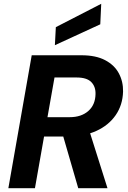

<svg xmlns="http://www.w3.org/2000/svg" viewBox="-20 -991 674 1011"><path d="M24 0 147 -700H409Q485 -700 534 -674Q583 -648 606 -604.5Q629 -561 628 -509Q626 -438 589 -384.5Q552 -331 487 -301.5Q422 -272 336 -272H212L164 0ZM392 0 303 -307H449L546 0ZM230 -374H347Q408 -374 445 -406.5Q482 -439 483 -496Q484 -535 460.5 -559Q437 -583 383 -583H267ZM269 -753 274 -848 513 -971 508 -863Z"/></svg>

Font: DM Sans 18pt ExtraBold
Style: Italic
Weight: 800
Italic angle: -10°
Designer: Colophon Foundry, Jonny Pinhorn
Foundry: Colophon Foundry
Version: Version 4.004;gftools[0.9.30]